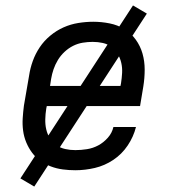

<svg xmlns="http://www.w3.org/2000/svg" viewBox="-20 -618 640 706"><path d="M257 8Q234 8 211 5Q188 2 167 -6Q146 -14 128.5 -26.5Q111 -39 98 -56.5Q85 -74 76.5 -94.5Q68 -115 65 -137.5Q62 -160 63.5 -183.5Q65 -207 68 -230L87 -340Q91 -367 100.5 -393.5Q110 -420 126 -444Q142 -468 165 -487Q188 -506 214 -517.5Q240 -529 268 -533.5Q296 -538 323 -538Q353 -538 383 -532Q413 -526 437.5 -511Q462 -496 479 -472.5Q496 -449 504 -421Q512 -393 512 -362Q512 -331 507 -300L495 -228H152L150 -218Q147 -199 146.5 -179.5Q146 -160 150 -142.5Q154 -125 163.5 -109.5Q173 -94 187.5 -84Q202 -74 220 -70Q238 -66 257 -66Q278 -66 300 -69.5Q322 -73 341.5 -83.5Q361 -94 376.5 -111.5Q392 -129 397 -151H480Q471 -115 449.5 -83Q428 -51 396.5 -30Q365 -9 329 -0.5Q293 8 257 8ZM164 -302H423L425 -312Q428 -331 429 -350Q430 -369 426 -386.5Q422 -404 413 -419.5Q404 -435 390 -445.5Q376 -456 358 -460Q340 -464 321 -464Q303 -464 284.5 -461Q266 -458 249 -449.5Q232 -441 217.5 -427.5Q203 -414 193 -397.5Q183 -381 177 -363.5Q171 -346 168 -328ZM106 68 55 38 469 -598 520 -568Z"/></svg>

Font: Iosevka Slab Extended Oblique
Style: Regular
Weight: 400
Width: 7
Italic angle: -9°
Monospace: yes
Designer: Belleve Invis
Foundry: Belleve Invis
Version: Version 11.1.0; ttfautohint (v1.8.3)